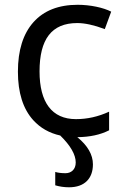

<svg xmlns="http://www.w3.org/2000/svg" viewBox="-20 -566 520 806"><path d="M297.9 116.2C297.9 145.5 278.8 161.1 254.9 161.1C237.8 161.1 223.1 159.2 211.9 155.8V211.9C230 217.3 249 220.2 270 220.2C335 220.2 370.1 183.1 370.1 124C370.1 83.5 348.1 45.4 304.7 9.8C357.4 9.3 401.9 -0.5 438 -19V-97.2C392.6 -76.2 346.2 -65.9 298.8 -65.9C197.8 -65.9 146 -136.7 146 -266.1C146 -400.9 196.3 -469.2 304.2 -469.2C335.9 -469.2 374.5 -460.9 419.9 -443.8L446.8 -517.1C413.6 -534.2 358.4 -545.9 306.2 -545.9C225.6 -545.9 164.1 -521.5 120.6 -473.1C77.1 -424.3 55.2 -355 55.2 -265.1C55.2 -176.8 76.7 -108.9 119.6 -61.5C149.4 -28.8 187 -7.3 232.9 2.9C276.4 45.4 297.9 83.5 297.9 116.2Z"/></svg>

Font: Noto Reveo Sans
Style: Regular
Weight: 400
Designer: Monotype Design team
Foundry: Monotype Imaging Inc.
Version: Version 1.04